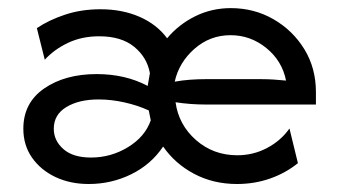

<svg xmlns="http://www.w3.org/2000/svg" viewBox="-20 -445 832 473"><path d="M563.9 8.3Q505.6 8.3 458.3 -16.7Q411.1 -41.7 381.9 -84Q352.1 -39.6 303.1 -15.6Q254.2 8.3 198.6 8.3Q152.8 8.3 116.3 -9Q79.9 -26.4 58.7 -56.9Q37.5 -87.5 37.5 -127.8Q37.5 -191.7 88.9 -227.1Q140.3 -262.5 218.1 -262.5Q288.9 -262.5 343.8 -233.3Q343.8 -233.3 349.3 -264.6Q342.4 -303.5 310.8 -329.5Q279.2 -355.6 224.3 -355.6Q181.9 -355.6 147.9 -339.6Q113.9 -323.6 90.3 -297.9Q90.3 -297.9 70.8 -375.7Q100.7 -395.8 140.6 -409Q180.6 -422.2 227.8 -422.2Q281.2 -422.2 324 -403.5Q366.7 -384.7 391.7 -350.7Q420.1 -384.7 460.8 -404.9Q501.4 -425 548.6 -425Q606.2 -425 653.8 -397.6Q701.4 -370.1 729.9 -323.6Q758.3 -277.1 758.3 -218.1Q758.3 -218.1 758.3 -187.5Q758.3 -187.5 486.1 -187.5Q468.1 -187.5 449.3 -188.9Q430.6 -190.3 412.5 -193.1Q420.1 -137.5 462.8 -100Q505.6 -62.5 564.6 -62.5Q604.2 -62.5 638.2 -80.6Q672.2 -98.6 693.1 -128.5Q693.1 -128.5 713.9 -43.1Q684 -18.8 645.5 -5.2Q606.9 8.3 563.9 8.3ZM204.2 -56.9Q253.5 -56.9 295.5 -82.6Q337.5 -108.3 351.4 -148.6Q351.4 -148.6 346.5 -172.9Q319.4 -185.4 286.8 -192.7Q254.2 -200 222.9 -200Q174.3 -200 143.4 -181.2Q112.5 -162.5 112.5 -127.8Q112.5 -98.6 136.1 -77.8Q159.7 -56.9 204.2 -56.9ZM410.4 -243.8Q429.2 -247.2 448.3 -248.6Q467.4 -250 486.1 -250Q486.1 -250 624.3 -250Q639.6 -250 654.5 -249Q669.4 -247.9 684.7 -246.5Q675 -295.1 636.1 -326.7Q597.2 -358.3 547.9 -358.3Q497.2 -358.3 459 -324.7Q420.8 -291 410.4 -243.8Z"/></svg>

Font: co2trust
Style: Regular
Weight: 400
Designer: Kristian Moeller
Foundry: Dicotype
Version: Version 1.000